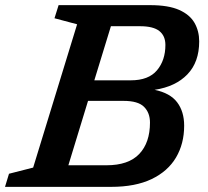

<svg xmlns="http://www.w3.org/2000/svg" viewBox="-42 -727 810 747"><path d="M258 -632.5 170 -656 186 -707H542Q613 -707 654.8 -688.5Q696.5 -670 714.8 -638Q733 -606 733 -566Q733 -485.5 687.2 -437.8Q641.5 -390 559.5 -377.5Q620 -365 647.2 -329Q674.5 -293 674.5 -238Q674.5 -168 642.8 -114.2Q611 -60.5 547.8 -30.2Q484.5 0 390.5 0H-22.5L-7 -51L87 -75ZM503 -625H389.5L325 -414.5H467Q536 -414.5 568.8 -453.5Q601.5 -492.5 601.5 -552Q601.5 -587.5 578 -606.2Q554.5 -625 503 -625ZM439 -334.5H300.5L224 -84H372.5Q458 -84 499.8 -128Q541.5 -172 541.5 -250Q541.5 -288.5 518.2 -311.5Q495 -334.5 439 -334.5Z"/></svg>

Font: Newsreader Caption Medium
Style: Italic
Weight: 500
Italic angle: -17°
Designer: Hugues Gentile
Foundry: Production Type
Version: Version 1.001